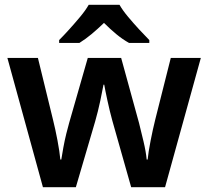

<svg xmlns="http://www.w3.org/2000/svg" viewBox="-20 -786 873 805"><path d="M451 -280Q440 -320 430.5 -364Q421 -408 417 -431H414Q410 -408 400.5 -363.5Q391 -319 379 -277L298 -1H160L11 -543H139L202 -285Q212 -245 221 -197.5Q230 -150 233 -117H237Q240 -137 245.5 -167Q251 -197 258 -225.5Q265 -254 270 -271L348 -543H488L563 -270Q571 -238 581.5 -194Q592 -150 595 -117H599Q602 -148 611.5 -196.5Q621 -245 631 -285L696 -543H822L672 -1H530ZM481 -766Q494 -743 517 -715.5Q540 -688 564 -662Q588 -636 606 -618V-606H521Q494 -621 468 -642.5Q442 -664 416 -690Q389 -664 364.5 -643.5Q340 -623 313 -606H228V-618Q247 -637 270.5 -663Q294 -689 316.5 -716Q339 -743 352 -766Z"/></svg>

Font: Noto Sans Cherokee SemiBold
Style: Regular
Weight: 600
Designer: Monotype Design Team
Foundry: Monotype Imaging Inc.
Version: Version 2.001; ttfautohint (v1.8.4.7-5d5b)